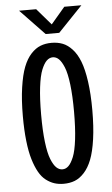

<svg xmlns="http://www.w3.org/2000/svg" viewBox="-60 -922 570 973"><g transform="rotate(-5 225.0 -435.0)"><path d="M392 -882.5 268 -753H199L75 -882.5H162L234 -799L305 -882.5ZM224.5 11Q198.5 11 177 4Q155.5 -3 135 -18.5Q114.5 -34 99 -61.5Q83.5 -89 71.8 -127.8Q60 -166.5 53.8 -222.2Q47.5 -278 47.5 -348Q47.5 -431 56.8 -494.2Q66 -557.5 81.5 -597.2Q97 -637 120 -661.8Q143 -686.5 168.2 -696.2Q193.5 -706 224.5 -706Q255.5 -706 280.8 -696.2Q306 -686.5 329 -661.8Q352 -637 367.5 -597.2Q383 -557.5 392 -494.2Q401 -431 401 -348Q401 -264.5 392 -201.2Q383 -138 367.5 -98.2Q352 -58.5 329 -33.5Q306 -8.5 280.8 1.2Q255.5 11 224.5 11ZM308 -348Q308 -429 301 -487Q294 -545 281.5 -575.5Q269 -606 255.2 -619.2Q241.5 -632.5 224.5 -632.5Q207.5 -632.5 193.5 -619.2Q179.5 -606 167 -575.5Q154.5 -545 147.5 -487Q140.5 -429 140.5 -348Q140.5 -266.5 147.5 -208.5Q154.5 -150.5 167 -119.8Q179.5 -89 193.5 -75.8Q207.5 -62.5 224.5 -62.5Q241.5 -62.5 255.2 -75.8Q269 -89 281.5 -119.5Q294 -150 301 -208.2Q308 -266.5 308 -348Z"/></g></svg>

Font: League Mono Condensed
Style: Regular
Weight: 400
Width: 1
Designer: Tyler Finck
Foundry: The League of Moveable Type / Tyler Finck
Version: Version 2.210